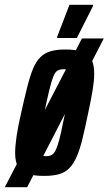

<svg xmlns="http://www.w3.org/2000/svg" viewBox="-56 -724 452 799"><path d="M-36 55 285 -564H376L57 55ZM128 8Q85 8 58 -0.5Q31 -9 19 -30Q7 -51 7 -87Q7 -116 13 -157Q19 -198 32 -254Q46 -317 57.5 -362.5Q69 -408 81.5 -438Q94 -468 111.5 -485.5Q129 -503 154 -510.5Q179 -518 215 -518Q259 -518 285.5 -509Q312 -500 324 -478Q336 -456 336 -417Q336 -389 329.5 -349Q323 -309 311 -254Q298 -191 287 -146Q276 -101 263 -71.5Q250 -42 233 -24.5Q216 -7 191 0.5Q166 8 128 8ZM134 -74Q146 -74 154.5 -77Q163 -80 170 -89.5Q177 -99 183.5 -118.5Q190 -138 197.5 -171Q205 -204 215 -254Q228 -316 234.5 -352Q241 -388 241 -405Q241 -418 238 -425Q235 -432 228 -434Q221 -436 210 -436Q194 -436 184 -430.5Q174 -425 166.5 -407Q159 -389 150 -352.5Q141 -316 128 -254Q115 -192 108.5 -157Q102 -122 102 -105Q102 -92 105.5 -85.5Q109 -79 116 -76.5Q123 -74 134 -74ZM182 -566V-571L233 -704H331V-699L264 -566Z"/></svg>

Font: Saira UltraCondensed
Style: Bold Italic
Weight: 700
Width: 1
Italic angle: -12°
Designer: Hector Gatti with collaboration of the Omnibus-Type team
Foundry: Omnibus-Type
Version: Version 1.101